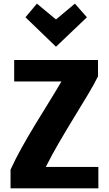

<svg xmlns="http://www.w3.org/2000/svg" viewBox="-20 -1028 600 1056"><path d="M183 -1008 120 -933 288 -771 458 -933 392 -1008 288 -921ZM521 8V-110H232Q264 -174 304.5 -243.5Q345 -313 386 -380Q427 -447 462.5 -506Q498 -565 519 -608V-698H58V-580H318Q287 -527 249.5 -466.5Q212 -406 173 -342Q134 -278 99 -215Q64 -152 38 -95V8Z"/></svg>

Font: Repo Bold
Style: Bold
Weight: 700
Designer: Stefan Peev
Foundry: Context Ltd
Version: Version 1.502